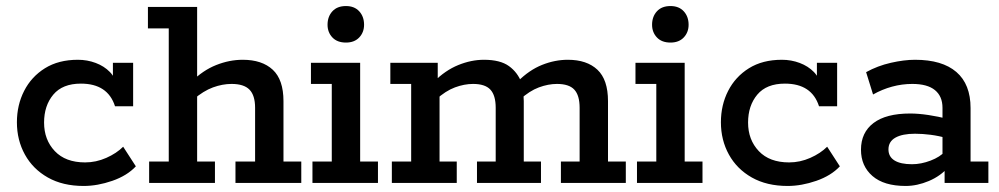

<svg xmlns="http://www.w3.org/2000/svg" viewBox="-20 -606 3310 636"><path d="M257 10Q188 10 138.5 -18Q89 -46 62.5 -94Q36 -142 36 -201Q36 -258 60 -305Q84 -352 129 -380Q174 -408 238 -408Q269 -408 297 -397.5Q325 -387 344 -367.5Q363 -348 365 -322L354 -320V-398H421V-254H361Q337 -329 248 -329Q187 -329 156.5 -292.5Q126 -256 126 -200Q126 -143 161.5 -105.5Q197 -68 262 -68Q298 -68 332 -83Q366 -98 388 -120L430 -55Q401 -24 352 -7Q303 10 257 10Z M474 0V-71H539V-512H470V-583H633V-338L614 -335Q652 -373 696 -390.5Q740 -408 784 -408Q848 -408 883.5 -375Q919 -342 919 -271V-71H978V0H760V-71H825V-249Q825 -290 806.5 -309Q788 -328 747 -328Q717 -328 685.5 -316.5Q654 -305 620 -276L633 -307V-71H692V0Z M1015 0V-71H1079V-328H1010V-398H1173V-71H1232V0ZM1126 -465Q1097 -465 1081 -482Q1065 -499 1065 -524Q1065 -551 1081 -568.5Q1097 -586 1126 -586Q1154 -586 1170 -568.5Q1186 -551 1186 -524Q1186 -499 1170 -482Q1154 -465 1126 -465Z M1278 0V-71H1342V-328H1273V-398H1430V-338L1417 -335Q1455 -373 1498 -390.5Q1541 -408 1583 -408Q1637 -408 1666 -387Q1695 -366 1708 -331L1695 -336Q1733 -374 1775.5 -391Q1818 -408 1861 -408Q1924 -408 1959 -375Q1994 -342 1994 -271V-71H2053V0H1838V-71H1900V-249Q1900 -290 1882.5 -309Q1865 -328 1825 -328Q1796 -328 1765 -316.5Q1734 -305 1702 -276L1710 -319Q1713 -307 1714 -292.5Q1715 -278 1715 -271V-71H1772V0H1560V-71H1622V-249Q1622 -290 1604.5 -309Q1587 -328 1547 -328Q1518 -328 1487 -316.5Q1456 -305 1424 -276L1436 -303V-71H1493V0Z M2090 0V-71H2154V-328H2085V-398H2248V-71H2307V0ZM2201 -465Q2172 -465 2156 -482Q2140 -499 2140 -524Q2140 -551 2156 -568.5Q2172 -586 2201 -586Q2229 -586 2245 -568.5Q2261 -551 2261 -524Q2261 -499 2245 -482Q2229 -465 2201 -465Z M2589 10Q2520 10 2470.5 -18Q2421 -46 2394.5 -94Q2368 -142 2368 -201Q2368 -258 2392 -305Q2416 -352 2461 -380Q2506 -408 2570 -408Q2601 -408 2629 -397.5Q2657 -387 2676 -367.5Q2695 -348 2697 -322L2686 -320V-398H2753V-254H2693Q2669 -329 2580 -329Q2519 -329 2488.5 -292.5Q2458 -256 2458 -200Q2458 -143 2493.5 -105.5Q2529 -68 2594 -68Q2630 -68 2664 -83Q2698 -98 2720 -120L2762 -55Q2733 -24 2684 -7Q2635 10 2589 10Z M2980 10Q2908 10 2870 -23Q2832 -56 2832 -110Q2832 -167 2873.5 -198.5Q2915 -230 2995 -230Q3022 -230 3055.5 -225Q3089 -220 3118 -212L3102 -201V-249Q3102 -287 3077 -307.5Q3052 -328 3002 -328Q2968 -328 2935 -319Q2902 -310 2872 -293L2849 -367Q2887 -388 2931 -398Q2975 -408 3011 -408Q3101 -408 3148 -367.5Q3195 -327 3195 -248V-71H3254V0H3109V-64L3122 -53Q3096 -23 3057 -6.5Q3018 10 2980 10ZM3001 -62Q3031 -62 3062.5 -74Q3094 -86 3111 -105L3102 -77V-174L3118 -148Q3090 -156 3063 -159.5Q3036 -163 3011 -163Q2969 -163 2946 -150Q2923 -137 2923 -111Q2923 -87 2943 -74.5Q2963 -62 3001 -62Z"/></svg>

Font: Rokkitt Medium
Style: Regular
Weight: 500
Version: Version 3.103